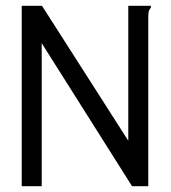

<svg xmlns="http://www.w3.org/2000/svg" viewBox="-20 -643 590 663"><path d="M55 -623H125L423 -157V-623H501V-616Q495 -610 493.5 -603Q492 -596 492 -579V0H436L124 -494V0H55Z"/></svg>

Font: Inconsolata SemiExpanded
Style: Regular
Weight: 400
Width: 6
Monospace: yes
Designer: Raph Levien, Cyreal, Brenton Simpson
Foundry: Raph Levien, Cyreal, Google
Version: Version 3.000; ttfautohint (v1.8.2.53-6de2)